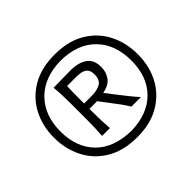

<svg xmlns="http://www.w3.org/2000/svg" viewBox="-121 -940 834 834"><g transform="rotate(-45 295.5 -523.0)"><path d="M295.9 -777.3Q379.4 -777.3 436.5 -743.2Q493.7 -709 523.2 -651.4Q552.7 -593.8 552.7 -522.9Q552.7 -450.2 522.2 -392.8Q491.7 -335.4 434.6 -302.2Q377.4 -269 297.9 -269Q211.4 -269 153.8 -304.2Q96.2 -339.4 67.4 -397.2Q38.6 -455.1 38.6 -522.9Q38.6 -594.7 68.6 -652.3Q98.6 -710 156.2 -743.7Q213.9 -777.3 295.9 -777.3ZM296.4 -740.2Q192.9 -738.3 135.3 -679.4Q77.6 -620.6 77.6 -522.9Q77.6 -425.3 134.3 -367.2Q190.9 -309.1 297.9 -306.6Q399.4 -309.1 456.5 -366.7Q513.7 -424.3 513.7 -522.9Q513.7 -621.6 456.8 -679.9Q399.9 -738.3 296.4 -740.2ZM296.9 -679.7Q344.2 -679.7 372.8 -659.9Q401.4 -640.1 401.4 -595.7Q401.4 -564.5 384.3 -540.8Q367.2 -517.1 327.6 -510.3L360.8 -466.8Q377.9 -444.3 396.5 -421.4Q415 -398.4 430.7 -381.3H372.1Q359.9 -401.4 347.2 -418.9Q334.5 -436.5 321.3 -453.1L283.2 -503.4H236.3V-479Q236.3 -451.7 237.3 -429.2Q238.3 -406.7 240.2 -381.3H191.9Q195.3 -428.7 195.3 -479V-579.1Q195.3 -606.4 194.3 -629.6Q193.4 -652.8 190.9 -678.2Q210.9 -678.2 237.5 -679Q264.2 -679.7 296.9 -679.7ZM295.4 -642.1H237.8Q236.3 -609.9 236.3 -575.2V-536.1H283.2Q316.9 -536.1 337.4 -548.3Q357.9 -560.5 357.9 -593.3Q357.9 -616.7 347.2 -627Q336.4 -637.2 321.8 -639.6Q307.1 -642.1 295.4 -642.1Z"/></g></svg>

Font: Pinar-FD Regular
Style: FD-Regular
Weight: 400
Designer: Amin Abedi
Version: Version 3.000